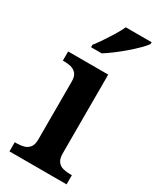

<svg xmlns="http://www.w3.org/2000/svg" viewBox="-196 -827 732 888"><g transform="rotate(30 170.0 -383.0)"><path d="M19 0V-49H32Q49 -49 66.5 -53.5Q84 -58 95.5 -72Q107 -86 107 -114V-424Q107 -452 95 -465.5Q83 -479 66 -483Q49 -487 32 -487H23V-536H237V-116Q237 -87 248 -72.5Q259 -58 277 -53.5Q295 -49 312 -49H324V0ZM105 -619Q120 -638 137.5 -664Q155 -690 171.5 -717Q188 -744 198 -766H336V-756Q327 -743 307 -723Q287 -703 261.5 -681Q236 -659 210 -639.5Q184 -620 162 -606H105Z"/></g></svg>

Font: Noto Serif Kannada SemiBold
Style: Regular
Weight: 600
Version: Version 2.003